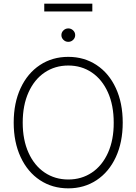

<svg xmlns="http://www.w3.org/2000/svg" viewBox="-20 -1031 754 1061"><path d="M357.4 9.8Q269 9.8 200.7 -35.4Q132.3 -80.6 94 -163.1Q55.7 -245.6 55.7 -353.5Q55.7 -461.9 94 -544.2Q132.3 -626.5 200.7 -671.6Q269 -716.8 357.4 -716.8Q445.3 -716.8 513.7 -671.6Q582 -626.5 620.1 -544.2Q658.2 -461.9 658.2 -353.5Q658.2 -245.1 620.1 -162.8Q582 -80.6 513.7 -35.4Q445.3 9.8 357.4 9.8ZM357.4 -668.9Q284.2 -668.9 227.1 -630.6Q169.9 -592.3 137.7 -520.8Q105.5 -449.2 105.5 -353.5Q105.5 -258.3 137.5 -187.3Q169.4 -116.2 226.6 -77.6Q283.7 -39.1 357.4 -39.1Q430.7 -39.1 487.8 -77.4Q544.9 -115.7 576.9 -187Q608.9 -258.3 608.4 -353.5Q608.4 -449.2 576.4 -520.5Q544.4 -591.8 487.5 -630.4Q430.7 -668.9 357.4 -668.9ZM319.3 -836.9Q319.3 -852.1 330.6 -863Q341.8 -874 357.4 -874Q373 -874 384.3 -863Q395.5 -852.1 395.5 -836.9Q395.5 -821.8 384.3 -810.8Q373 -799.8 357.4 -799.8Q341.8 -799.8 330.6 -810.8Q319.3 -821.8 319.3 -836.9ZM490.2 -967.8H224.6V-1010.7H490.2Z"/></svg>

Font: Pretendard Std ExtraLight
Style: Regular
Weight: 200
Designer: Base glyphs from Inter by Rasmus Andersson; Hangeul glyphs from Noto Sans CJK(Source Han Sans) by Jang Soo-young and Kan
Foundry: Kil Hyung-jin
Version: Version 1.309